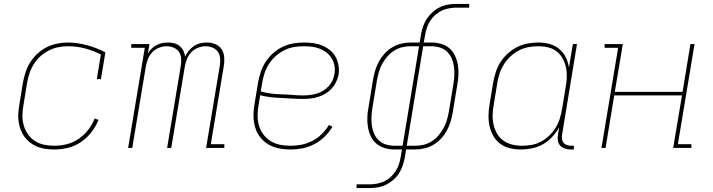

<svg xmlns="http://www.w3.org/2000/svg" viewBox="-20 -755 3640 980"><path d="M257 8Q235 8 213 5Q191 2 171 -6Q151 -14 134.5 -26.5Q118 -39 105.5 -56Q93 -73 85.5 -93Q78 -113 75 -134.5Q72 -156 73.5 -178.5Q75 -201 79 -223L97 -333Q102 -360 110.5 -386.5Q119 -413 134.5 -437.5Q150 -462 172 -482Q194 -502 219.5 -514.5Q245 -527 272 -532.5Q299 -538 327 -538Q353 -538 378 -534Q403 -530 427 -523.5Q451 -517 473.5 -508Q496 -499 518 -488L495 -351H474L495 -477Q457 -496 415 -507.5Q373 -519 327 -519Q302 -519 277 -514Q252 -509 228.5 -497Q205 -485 185.5 -467Q166 -449 152 -426.5Q138 -404 130 -379.5Q122 -355 118 -330L100 -220Q95 -194 94.5 -167Q94 -140 101 -115.5Q108 -91 122.5 -70Q137 -49 158 -35.5Q179 -22 204.5 -16.5Q230 -11 257 -11Q289 -11 321 -19Q353 -27 381 -46Q409 -65 430 -92Q451 -119 463 -150L483 -143Q469 -109 446 -79.5Q423 -50 392.5 -29.5Q362 -9 327 -0.5Q292 8 257 8Z M634 0 719 -511H650V-530H743L735 -483Q743 -496 754.5 -507Q766 -518 779.5 -525Q793 -532 807.5 -535Q822 -538 837 -538Q853 -538 869 -534Q885 -530 897 -520Q909 -510 916 -496Q923 -482 925 -466Q932 -482 943.5 -496Q955 -510 970 -520Q985 -530 1002 -534Q1019 -538 1036 -538Q1059 -538 1079.5 -529.5Q1100 -521 1111.5 -503Q1123 -485 1124.5 -462Q1126 -439 1122 -416L1056 -19H1125V0H1032L1102 -420Q1105 -439 1103.5 -457.5Q1102 -476 1092 -490.5Q1082 -505 1065 -512Q1048 -519 1029 -519Q1010 -519 990 -511Q970 -503 955.5 -487.5Q941 -472 933.5 -452Q926 -432 923 -413L854 0H833L903 -420Q906 -439 904.5 -457.5Q903 -476 893 -490.5Q883 -505 866 -512Q849 -519 830 -519Q811 -519 791 -511Q771 -503 756.5 -487.5Q742 -472 734.5 -452Q727 -432 724 -413L655 0Z M1463 8Q1441 8 1418.5 5Q1396 2 1375.5 -5.5Q1355 -13 1338 -25.5Q1321 -38 1308 -54.5Q1295 -71 1287 -91.5Q1279 -112 1276 -133.5Q1273 -155 1274 -178Q1275 -201 1279 -223L1297 -333Q1302 -361 1311 -388Q1320 -415 1336 -439.5Q1352 -464 1374.5 -484Q1397 -504 1423.5 -516.5Q1450 -529 1478 -533.5Q1506 -538 1533 -538Q1557 -538 1581 -534.5Q1605 -531 1626 -522Q1647 -513 1664.5 -499Q1682 -485 1693 -464.5Q1704 -444 1708 -420.5Q1712 -397 1708 -373Q1704 -354 1695 -335.5Q1686 -317 1672 -302Q1658 -287 1640 -276.5Q1622 -266 1602.5 -260Q1583 -254 1563.5 -252Q1544 -250 1525 -250Q1497 -250 1469.5 -252Q1442 -254 1414.5 -255Q1387 -256 1360.5 -259Q1334 -262 1308 -269L1300 -220Q1295 -193 1295 -165.5Q1295 -138 1302 -113.5Q1309 -89 1324.5 -68.5Q1340 -48 1362 -34.5Q1384 -21 1410 -16Q1436 -11 1463 -11Q1491 -11 1519 -16.5Q1547 -22 1573.5 -35.5Q1600 -49 1621.5 -70Q1643 -91 1659 -117L1677 -108Q1660 -80 1636.5 -57Q1613 -34 1584 -19Q1555 -4 1524.5 2Q1494 8 1463 8ZM1528 -268Q1545 -268 1562 -270Q1579 -272 1596 -277Q1613 -282 1628.5 -291.5Q1644 -301 1656.5 -314Q1669 -327 1676.5 -343Q1684 -359 1687 -376Q1691 -397 1687.5 -417.5Q1684 -438 1674 -455.5Q1664 -473 1648.5 -485.5Q1633 -498 1614.5 -505.5Q1596 -513 1575 -516Q1554 -519 1533 -519Q1508 -519 1482 -515Q1456 -511 1432 -499Q1408 -487 1387.5 -469Q1367 -451 1352.5 -428Q1338 -405 1330 -380.5Q1322 -356 1318 -330L1311 -288Q1337 -281 1364 -277.5Q1391 -274 1418.5 -273.5Q1446 -273 1473.5 -270.5Q1501 -268 1528 -268Z M1800 205V186H1866Q1884 186 1903 182.5Q1922 179 1940 171Q1958 163 1973 149.5Q1988 136 1999 119Q2010 102 2016 84Q2022 66 2025 47L2032 8H1994Q1968 8 1944 1Q1920 -6 1901.5 -21.5Q1883 -37 1872.5 -59.5Q1862 -82 1858 -106.5Q1854 -131 1855 -157Q1856 -183 1861 -208L1884 -348Q1888 -372 1895 -395.5Q1902 -419 1914 -441Q1926 -463 1943.5 -482Q1961 -501 1983 -514Q2005 -527 2029 -532.5Q2053 -538 2077 -538H2122L2129 -580Q2133 -601 2140 -621.5Q2147 -642 2159.5 -660.5Q2172 -679 2189 -694Q2206 -709 2226 -718.5Q2246 -728 2267.5 -731.5Q2289 -735 2310 -735H2375V-716H2310Q2291 -716 2272 -712.5Q2253 -709 2235.5 -701Q2218 -693 2202.5 -679.5Q2187 -666 2176 -649Q2165 -632 2159 -614Q2153 -596 2150 -577L2143 -538H2181Q2207 -538 2231.5 -531Q2256 -524 2274 -508.5Q2292 -493 2302.5 -470.5Q2313 -448 2317 -423.5Q2321 -399 2320 -373Q2319 -347 2314 -322L2291 -182Q2287 -158 2280 -134.5Q2273 -111 2261 -89Q2249 -67 2231.5 -48Q2214 -29 2192 -16Q2170 -3 2146 2.5Q2122 8 2098 8H2053L2046 50Q2042 71 2035 91.5Q2028 112 2016 130.5Q2004 149 1986.5 164Q1969 179 1949 188.5Q1929 198 1907.5 201.5Q1886 205 1866 205ZM1994 -11H2035L2119 -519H2077Q2055 -519 2033.5 -514Q2012 -509 1992.5 -497Q1973 -485 1957.5 -467Q1942 -449 1931 -429Q1920 -409 1914 -388Q1908 -367 1904 -345L1881 -205Q1877 -183 1876 -160Q1875 -137 1878 -115Q1881 -93 1889.5 -73Q1898 -53 1913.5 -38.5Q1929 -24 1950 -17.5Q1971 -11 1994 -11ZM2098 -11Q2120 -11 2141.5 -16Q2163 -21 2182.5 -33Q2202 -45 2217.5 -63Q2233 -81 2244 -101Q2255 -121 2261 -142Q2267 -163 2271 -185L2294 -325Q2298 -347 2299 -370Q2300 -393 2297 -415Q2294 -437 2285.5 -457Q2277 -477 2261.5 -491.5Q2246 -506 2225 -512.5Q2204 -519 2181 -519H2140L2056 -11Z M2639 8Q2610 8 2582.5 1.5Q2555 -5 2533.5 -21Q2512 -37 2498.5 -60.5Q2485 -84 2479 -110.5Q2473 -137 2473.5 -166Q2474 -195 2479 -223L2497 -333Q2502 -360 2510.5 -387Q2519 -414 2534.5 -438Q2550 -462 2572 -482Q2594 -502 2620 -515Q2646 -528 2673 -533Q2700 -538 2728 -538Q2757 -538 2785 -530.5Q2813 -523 2834 -505.5Q2855 -488 2867.5 -463Q2880 -438 2884 -410L2904 -530H2925L2849 -68Q2847 -57 2848.5 -45.5Q2850 -34 2856.5 -26Q2863 -18 2874 -14.5Q2885 -11 2896 -11H2909V8H2893Q2878 8 2863.5 3.5Q2849 -1 2839.5 -11.5Q2830 -22 2827.5 -37.5Q2825 -53 2828 -68L2834 -105Q2819 -78 2798 -55.5Q2777 -33 2751 -18.5Q2725 -4 2696 2Q2667 8 2639 8ZM2645 -11Q2669 -11 2694 -15.5Q2719 -20 2742 -32.5Q2765 -45 2784 -63.5Q2803 -82 2816.5 -104Q2830 -126 2837.5 -150.5Q2845 -175 2849 -199L2867 -309Q2872 -334 2873 -360Q2874 -386 2869 -410Q2864 -434 2852.5 -455.5Q2841 -477 2822 -492Q2803 -507 2778.5 -513Q2754 -519 2728 -519Q2703 -519 2678 -514.5Q2653 -510 2629.5 -498Q2606 -486 2586 -467.5Q2566 -449 2552 -426.5Q2538 -404 2530 -379.5Q2522 -355 2518 -330L2500 -220Q2495 -194 2494.5 -168Q2494 -142 2499.5 -118Q2505 -94 2517.5 -72.5Q2530 -51 2550 -37Q2570 -23 2594.5 -17Q2619 -11 2645 -11Z M3050 0 3135 -511H3066V-530H3159L3118 -286H3464L3504 -530H3525L3440 -19H3509V0H3416L3461 -268H3115L3071 0Z"/></svg>

Font: Iosevka Curly Slab ThEx
Style: Italic
Weight: 100
Width: 7
Italic angle: -9°
Monospace: yes
Designer: Belleve Invis
Foundry: Belleve Invis
Version: Version 11.1.0; ttfautohint (v1.8.3)